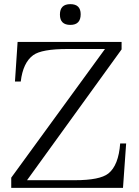

<svg xmlns="http://www.w3.org/2000/svg" viewBox="-20 -916 672 926"><path d="M64.9 -713.9H566.4V-677.7L110.4 -46.9H341.3Q461.4 -46.9 502.4 -79.1Q551.8 -118.2 559.6 -224.1H588.4L573.2 -9.8H34.2V-59.1L486.3 -679.7H306.2Q180.7 -679.7 140.1 -649.9Q90.8 -613.8 80.1 -522.9H52.2ZM319.3 -896Q369.1 -896 369.1 -847.2Q369.1 -795.9 319.3 -795.9Q269 -795.9 269 -845.7Q269 -896 319.3 -896Z"/></svg>

Font: I.Ming
Style: Regular
Weight: 400
Designer: Ichiten Fonts Project
Version: Version 5.10 Mar 24, 2018